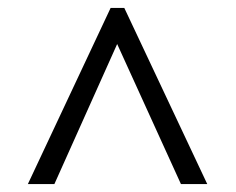

<svg xmlns="http://www.w3.org/2000/svg" viewBox="-20 -734 599 488"><path d="M118.2 -266.1H50.8L261.2 -713.9H295.9L506.8 -266.1H439.9L277.8 -622.1Z"/></svg>

Font: Sitara
Style: Italic
Weight: 400
Italic angle: -11°
Designer: Neelakash Kshetrimayum
Foundry: Neelakash Kshetrimayum
Version: Version 1.000;PS Version 1.000;PS 1.0;hotconv 1.;hotconv 1.0